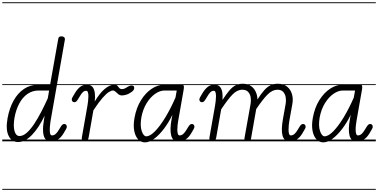

<svg xmlns="http://www.w3.org/2000/svg" viewBox="-25 -1250 3344 1698"><path d="M103 -207.5Q91 -134 103.5 -90.5Q116 -47 147.5 -47Q179.5 -47 212.5 -76.5Q245.5 -106 277.8 -154.8Q310 -203.5 340.5 -262.5Q371 -321.5 397.5 -380.5L409.5 -449.5H317Q261 -449.5 217.5 -419Q174 -388.5 145 -334Q116 -279.5 103 -207.5ZM42 -205.5Q58.5 -295 95.8 -361.2Q133 -427.5 187.8 -464Q242.5 -500.5 312 -500.5H418L490.5 -908Q492.5 -920.5 501.2 -925Q510 -929.5 521 -928.5Q535 -928 543 -920Q551 -912 548.5 -897.5L421.5 -176.5Q418 -154 415.8 -124.8Q413.5 -95.5 417.2 -74Q421 -52.5 435 -52.5Q452 -52.5 466.8 -65Q481.5 -77.5 498.5 -106.5L507 -120.5Q517.5 -138.5 525.2 -146Q533 -153.5 543 -153.5Q553 -153.5 559.5 -147Q566 -140.5 566 -127.5Q566 -120 556.8 -104Q547.5 -88 535.5 -68Q514 -33 487.5 -16.5Q461 0 423.5 0Q390.5 0 374 -23.5Q357.5 -47 355.8 -91.5Q354 -136 365 -198.5L370.5 -228.5Q318 -119 257.5 -56.5Q197 6 135.5 6Q77.5 6 50.8 -49.8Q24 -105.5 42 -205.5ZM103 -207.5Q91 -134 103.5 -90.5Q116 -47 147.5 -47Q179.5 -47 212.5 -76.5Q245.5 -106 277.8 -154.8Q310 -203.5 340.5 -262.5Q371 -321.5 397.5 -380.5L409.5 -449.5H317Q261 -449.5 217.5 -419Q174 -388.5 145 -334Q116 -279.5 103 -207.5ZM42 -205.5Q58.5 -295 95.8 -361.2Q133 -427.5 187.8 -464Q242.5 -500.5 312 -500.5H418L490.5 -908Q492.5 -920.5 501.2 -925Q510 -929.5 521 -928.5Q535 -928 543 -920Q551 -912 548.5 -897.5L421.5 -176.5Q418 -154 415.8 -124.8Q413.5 -95.5 417.2 -74Q421 -52.5 435 -52.5Q452 -52.5 466.8 -65Q481.5 -77.5 498.5 -106.5L507 -120.5Q517.5 -138.5 525.2 -146Q533 -153.5 543 -153.5Q553 -153.5 559.5 -147Q566 -140.5 566 -127.5Q566 -120 556.8 -104Q547.5 -88 535.5 -68Q514 -33 487.5 -16.5Q461 0 423.5 0Q390.5 0 374 -23.5Q357.5 -47 355.8 -91.5Q354 -136 365 -198.5L370.5 -228.5Q318 -119 257.5 -56.5Q197 6 135.5 6Q77.5 6 50.8 -49.8Q24 -105.5 42 -205.5ZM-5 420.5H593V428.5H-5ZM-5 -16H593V0H-5ZM-5 -505.5H593V-497.5H-5ZM-5 -1230H593V-1222H-5Z M723 0Q712 0 704 -8.2Q696 -16.5 698.5 -32.5L748.5 -316.5Q751.5 -333.5 754 -355.8Q756.5 -378 756.8 -398.8Q757 -419.5 752.5 -433.2Q748 -447 737.5 -447Q720.5 -447 707.2 -434.5Q694 -422 677.5 -393L669 -379Q658.5 -361 650.8 -353.5Q643 -346 633 -346Q623 -346 616.2 -352.5Q609.5 -359 609.5 -371.5Q609.5 -379 619 -395.2Q628.5 -411.5 640.5 -431.5Q662.5 -467 689.8 -486Q717 -505 759.5 -499Q783.5 -495.5 796.8 -476.2Q810 -457 813.8 -425.2Q817.5 -393.5 813 -352.5Q855.5 -424.5 900 -462.5Q944.5 -500.5 985.5 -500.5Q1005.5 -500.5 1013.8 -491Q1022 -481.5 1029.8 -471.8Q1037.5 -462 1056 -462Q1068.5 -462 1083 -469.5Q1097.5 -477 1105 -482.5Q1118.5 -491.5 1131.5 -493.5Q1144.5 -495.5 1153.2 -490.5Q1162 -485.5 1162 -473.5Q1162 -463.5 1157.2 -455.5Q1152.5 -447.5 1144 -440.8Q1135.5 -434 1124 -427Q1105.5 -415.5 1085.8 -410.8Q1066 -406 1054.5 -406Q1035 -406 1021.5 -417Q1008 -428 996.8 -438.8Q985.5 -449.5 973 -449.5Q959.5 -449.5 937.2 -435.8Q915 -422 881.8 -384.2Q848.5 -346.5 801 -274.5L758.5 -33Q756 -16 746 -8Q736 0 723 0ZM723 0Q712 0 704 -8.2Q696 -16.5 698.5 -32.5L748.5 -316.5Q751.5 -333.5 754 -355.8Q756.5 -378 756.8 -398.8Q757 -419.5 752.5 -433.2Q748 -447 737.5 -447Q720.5 -447 707.2 -434.5Q694 -422 677.5 -393L669 -379Q658.5 -361 650.8 -353.5Q643 -346 633 -346Q623 -346 616.2 -352.5Q609.5 -359 609.5 -371.5Q609.5 -379 619 -395.2Q628.5 -411.5 640.5 -431.5Q662.5 -467 689.8 -486Q717 -505 759.5 -499Q783.5 -495.5 796.8 -476.2Q810 -457 813.8 -425.2Q817.5 -393.5 813 -352.5Q855.5 -424.5 900 -462.5Q944.5 -500.5 985.5 -500.5Q1005.5 -500.5 1013.8 -491Q1022 -481.5 1029.8 -471.8Q1037.5 -462 1056 -462Q1068.5 -462 1083 -469.5Q1097.5 -477 1105 -482.5Q1118.5 -491.5 1131.5 -493.5Q1144.5 -495.5 1153.2 -490.5Q1162 -485.5 1162 -473.5Q1162 -463.5 1157.2 -455.5Q1152.5 -447.5 1144 -440.8Q1135.5 -434 1124 -427Q1105.5 -415.5 1085.8 -410.8Q1066 -406 1054.5 -406Q1035 -406 1021.5 -417Q1008 -428 996.8 -438.8Q985.5 -449.5 973 -449.5Q959.5 -449.5 937.2 -435.8Q915 -422 881.8 -384.2Q848.5 -346.5 801 -274.5L758.5 -33Q756 -16 746 -8Q736 0 723 0ZM583 420.5H1128V428.5H583ZM583 -16H1128V0H583ZM583 -505.5H1128V-497.5H583ZM583 -1230H1128V-1222H583Z M1225 -211Q1212.5 -136.5 1228.5 -90.5Q1244.5 -44.5 1268.5 -44.5Q1302.5 -44.5 1346.8 -90Q1391 -135.5 1438 -213.2Q1485 -291 1527 -387.5L1538 -449.5H1430Q1389 -449.5 1346.8 -420Q1304.5 -390.5 1271.5 -337Q1238.5 -283.5 1225 -211ZM1164.5 -208Q1181 -298.5 1222 -364Q1263 -429.5 1316.8 -465Q1370.5 -500.5 1425 -500.5H1585.5Q1598 -500.5 1600.5 -489.2Q1603 -478 1599.5 -458.5L1551 -182Q1548 -165.5 1545.5 -143.5Q1543 -121.5 1543.2 -100.8Q1543.5 -80 1548 -66.2Q1552.5 -52.5 1563.5 -52.5Q1580.5 -52.5 1595.2 -65Q1610 -77.5 1627 -106.5L1635.5 -120.5Q1646 -138.5 1653.8 -146Q1661.5 -153.5 1671.5 -153.5Q1681.5 -153.5 1688 -147Q1694.5 -140.5 1694.5 -127.5Q1694.5 -120 1685.2 -104Q1676 -88 1664 -68Q1642.5 -33 1616 -16.5Q1589.5 0 1552 0Q1502 0 1488.8 -52.5Q1475.5 -105 1493 -198.5L1500 -235Q1466.5 -166 1424.5 -110.8Q1382.5 -55.5 1339 -23.2Q1295.5 9 1256.5 9Q1222.5 9 1197.2 -17.2Q1172 -43.5 1162.2 -92.2Q1152.5 -141 1164.5 -208ZM1225 -211Q1212.5 -136.5 1228.5 -90.5Q1244.5 -44.5 1268.5 -44.5Q1302.5 -44.5 1346.8 -90Q1391 -135.5 1438 -213.2Q1485 -291 1527 -387.5L1538 -449.5H1430Q1389 -449.5 1346.8 -420Q1304.5 -390.5 1271.5 -337Q1238.5 -283.5 1225 -211ZM1164.5 -208Q1181 -298.5 1222 -364Q1263 -429.5 1316.8 -465Q1370.5 -500.5 1425 -500.5H1585.5Q1598 -500.5 1600.5 -489.2Q1603 -478 1599.5 -458.5L1551 -182Q1548 -165.5 1545.5 -143.5Q1543 -121.5 1543.2 -100.8Q1543.5 -80 1548 -66.2Q1552.5 -52.5 1563.5 -52.5Q1580.5 -52.5 1595.2 -65Q1610 -77.5 1627 -106.5L1635.5 -120.5Q1646 -138.5 1653.8 -146Q1661.5 -153.5 1671.5 -153.5Q1681.5 -153.5 1688 -147Q1694.5 -140.5 1694.5 -127.5Q1694.5 -120 1685.2 -104Q1676 -88 1664 -68Q1642.5 -33 1616 -16.5Q1589.5 0 1552 0Q1502 0 1488.8 -52.5Q1475.5 -105 1493 -198.5L1500 -235Q1466.5 -166 1424.5 -110.8Q1382.5 -55.5 1339 -23.2Q1295.5 9 1256.5 9Q1222.5 9 1197.2 -17.2Q1172 -43.5 1162.2 -92.2Q1152.5 -141 1164.5 -208ZM1118 420.5H1721.5V428.5H1118ZM1118 -16H1721.5V0H1118ZM1118 -505.5H1721.5V-497.5H1118ZM1118 -1230H1721.5V-1222H1118Z M1851.5 0Q1840.5 0 1832.5 -8.2Q1824.5 -16.5 1827 -32.5L1877 -316.5Q1880 -333.5 1882.5 -355.8Q1885 -378 1885.2 -398.8Q1885.5 -419.5 1881 -433.2Q1876.5 -447 1866 -447Q1849 -447 1835.8 -434.5Q1822.5 -422 1806 -393L1797.5 -379Q1787 -361 1779.2 -353.5Q1771.5 -346 1761.5 -346Q1751.5 -346 1744.8 -352.5Q1738 -359 1738 -371.5Q1738 -379 1747.5 -395.2Q1757 -411.5 1769 -431.5Q1791 -467 1818.2 -486Q1845.5 -505 1888 -499Q1911 -495.5 1923.8 -478Q1936.5 -460.5 1941 -432Q1945.5 -403.5 1942.5 -366Q1976.5 -418 2003.2 -449.5Q2030 -481 2058 -495.2Q2086 -509.5 2122 -509.5Q2164.5 -509.5 2193 -490.2Q2221.5 -471 2236.2 -439.2Q2251 -407.5 2252 -370.5Q2284 -420.5 2311 -451Q2338 -481.5 2366.8 -495.5Q2395.5 -509.5 2432.5 -509.5Q2483 -509.5 2514.2 -483.8Q2545.5 -458 2557.2 -417Q2569 -376 2560.5 -330.5L2534 -182Q2531 -165.5 2528.8 -143.5Q2526.5 -121.5 2526.8 -100.8Q2527 -80 2531.5 -66.2Q2536 -52.5 2546.5 -52.5Q2564 -52.5 2578.8 -65Q2593.5 -77.5 2610.5 -106.5L2619 -120.5Q2629 -138.5 2637 -146Q2645 -153.5 2655 -153.5Q2665 -153.5 2671.5 -147Q2678 -140.5 2678 -127.5Q2678 -120 2668.5 -104Q2659 -88 2647.5 -68Q2626 -33 2599.5 -16.5Q2573 0 2535.5 0Q2510.5 0 2495.2 -13.5Q2480 -27 2473.2 -52.5Q2466.5 -78 2467.8 -114.8Q2469 -151.5 2477.5 -198.5L2501.5 -333Q2506 -359 2501.8 -387.8Q2497.5 -416.5 2480.5 -436.5Q2463.5 -456.5 2428.5 -456.5Q2384 -456.5 2342 -414.8Q2300 -373 2241 -285.5L2195 -24.5Q2194.5 -18.5 2190 -9.2Q2185.5 0 2162 0Q2143.5 0 2139.5 -9.2Q2135.5 -18.5 2137 -27.5L2191.5 -333Q2196 -359 2192 -387.5Q2188 -416 2170.5 -436.2Q2153 -456.5 2117.5 -456.5Q2072.5 -456.5 2031.2 -414.2Q1990 -372 1931 -283L1887 -33Q1884.5 -16 1874.5 -8Q1864.5 0 1851.5 0ZM1851.5 0Q1840.5 0 1832.5 -8.2Q1824.5 -16.5 1827 -32.5L1877 -316.5Q1880 -333.5 1882.5 -355.8Q1885 -378 1885.2 -398.8Q1885.5 -419.5 1881 -433.2Q1876.5 -447 1866 -447Q1849 -447 1835.8 -434.5Q1822.5 -422 1806 -393L1797.5 -379Q1787 -361 1779.2 -353.5Q1771.5 -346 1761.5 -346Q1751.5 -346 1744.8 -352.5Q1738 -359 1738 -371.5Q1738 -379 1747.5 -395.2Q1757 -411.5 1769 -431.5Q1791 -467 1818.2 -486Q1845.5 -505 1888 -499Q1911 -495.5 1923.8 -478Q1936.5 -460.5 1941 -432Q1945.5 -403.5 1942.5 -366Q1976.5 -418 2003.2 -449.5Q2030 -481 2058 -495.2Q2086 -509.5 2122 -509.5Q2164.5 -509.5 2193 -490.2Q2221.5 -471 2236.2 -439.2Q2251 -407.5 2252 -370.5Q2284 -420.5 2311 -451Q2338 -481.5 2366.8 -495.5Q2395.5 -509.5 2432.5 -509.5Q2483 -509.5 2514.2 -483.8Q2545.5 -458 2557.2 -417Q2569 -376 2560.5 -330.5L2534 -182Q2531 -165.5 2528.8 -143.5Q2526.5 -121.5 2526.8 -100.8Q2527 -80 2531.5 -66.2Q2536 -52.5 2546.5 -52.5Q2564 -52.5 2578.8 -65Q2593.5 -77.5 2610.5 -106.5L2619 -120.5Q2629 -138.5 2637 -146Q2645 -153.5 2655 -153.5Q2665 -153.5 2671.5 -147Q2678 -140.5 2678 -127.5Q2678 -120 2668.5 -104Q2659 -88 2647.5 -68Q2626 -33 2599.5 -16.5Q2573 0 2535.5 0Q2510.5 0 2495.2 -13.5Q2480 -27 2473.2 -52.5Q2466.5 -78 2467.8 -114.8Q2469 -151.5 2477.5 -198.5L2501.5 -333Q2506 -359 2501.8 -387.8Q2497.5 -416.5 2480.5 -436.5Q2463.5 -456.5 2428.5 -456.5Q2384 -456.5 2342 -414.8Q2300 -373 2241 -285.5L2195 -24.5Q2194.5 -18.5 2190 -9.2Q2185.5 0 2162 0Q2143.5 0 2139.5 -9.2Q2135.5 -18.5 2137 -27.5L2191.5 -333Q2196 -359 2192 -387.5Q2188 -416 2170.5 -436.2Q2153 -456.5 2117.5 -456.5Q2072.5 -456.5 2031.2 -414.2Q1990 -372 1931 -283L1887 -33Q1884.5 -16 1874.5 -8Q1864.5 0 1851.5 0ZM1711.5 420.5H2705V428.5H1711.5ZM1711.5 -16H2705V0H1711.5ZM1711.5 -505.5H2705V-497.5H1711.5ZM1711.5 -1230H2705V-1222H1711.5Z M2802 -211Q2789.5 -136.5 2805.5 -90.5Q2821.5 -44.5 2845.5 -44.5Q2879.5 -44.5 2923.8 -90Q2968 -135.5 3015 -213.2Q3062 -291 3104 -387.5L3115 -449.5H3007Q2966 -449.5 2923.8 -420Q2881.5 -390.5 2848.5 -337Q2815.5 -283.5 2802 -211ZM2741.5 -208Q2758 -298.5 2799 -364Q2840 -429.5 2893.8 -465Q2947.5 -500.5 3002 -500.5H3162.5Q3175 -500.5 3177.5 -489.2Q3180 -478 3176.5 -458.5L3128 -182Q3125 -165.5 3122.5 -143.5Q3120 -121.5 3120.2 -100.8Q3120.5 -80 3125 -66.2Q3129.5 -52.5 3140.5 -52.5Q3157.5 -52.5 3172.2 -65Q3187 -77.5 3204 -106.5L3212.5 -120.5Q3223 -138.5 3230.8 -146Q3238.5 -153.5 3248.5 -153.5Q3258.5 -153.5 3265 -147Q3271.5 -140.5 3271.5 -127.5Q3271.5 -120 3262.2 -104Q3253 -88 3241 -68Q3219.5 -33 3193 -16.5Q3166.5 0 3129 0Q3079 0 3065.8 -52.5Q3052.5 -105 3070 -198.5L3077 -235Q3043.5 -166 3001.5 -110.8Q2959.5 -55.5 2916 -23.2Q2872.5 9 2833.5 9Q2799.5 9 2774.2 -17.2Q2749 -43.5 2739.2 -92.2Q2729.5 -141 2741.5 -208ZM2802 -211Q2789.5 -136.5 2805.5 -90.5Q2821.5 -44.5 2845.5 -44.5Q2879.5 -44.5 2923.8 -90Q2968 -135.5 3015 -213.2Q3062 -291 3104 -387.5L3115 -449.5H3007Q2966 -449.5 2923.8 -420Q2881.5 -390.5 2848.5 -337Q2815.5 -283.5 2802 -211ZM2741.5 -208Q2758 -298.5 2799 -364Q2840 -429.5 2893.8 -465Q2947.5 -500.5 3002 -500.5H3162.5Q3175 -500.5 3177.5 -489.2Q3180 -478 3176.5 -458.5L3128 -182Q3125 -165.5 3122.5 -143.5Q3120 -121.5 3120.2 -100.8Q3120.5 -80 3125 -66.2Q3129.5 -52.5 3140.5 -52.5Q3157.5 -52.5 3172.2 -65Q3187 -77.5 3204 -106.5L3212.5 -120.5Q3223 -138.5 3230.8 -146Q3238.5 -153.5 3248.5 -153.5Q3258.5 -153.5 3265 -147Q3271.5 -140.5 3271.5 -127.5Q3271.5 -120 3262.2 -104Q3253 -88 3241 -68Q3219.5 -33 3193 -16.5Q3166.5 0 3129 0Q3079 0 3065.8 -52.5Q3052.5 -105 3070 -198.5L3077 -235Q3043.5 -166 3001.5 -110.8Q2959.5 -55.5 2916 -23.2Q2872.5 9 2833.5 9Q2799.5 9 2774.2 -17.2Q2749 -43.5 2739.2 -92.2Q2729.5 -141 2741.5 -208ZM2695 420.5H3298.5V428.5H2695ZM2695 -16H3298.5V0H2695ZM2695 -505.5H3298.5V-497.5H2695ZM2695 -1230H3298.5V-1222H2695Z"/></svg>

Font: Edu VIC WA NT Pre Guide
Style: Regular
Weight: 400
Designer: Tina and Corey Anderson, Eben Sorkin, Mirko Velimirovic
Foundry: Google for Education
Version: Version 1.000